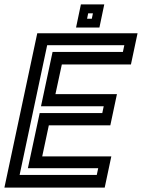

<svg xmlns="http://www.w3.org/2000/svg" viewBox="-37 -851 644 871"><path d="M-17 0 132 -700H587L557 -558.5H243.5L214.5 -424H493.5L463.5 -282.5H184.5L154.5 -141.5H468L438 0ZM52 -57.5H402L408.5 -88H89.5L143 -338H427L433.5 -369H149L201.5 -615.5H520.5L527 -646H177ZM308 -726 330 -831H436L414 -726ZM358 -766H379.5L384.5 -790.5H363Z"/></svg>

Font: Tourney SemiBold
Style: Italic
Weight: 600
Italic angle: -12°
Version: Version 1.015